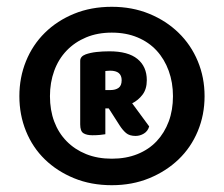

<svg xmlns="http://www.w3.org/2000/svg" viewBox="-20 -655 659 565"><path d="M37 -372Q37 -427 56.5 -475Q76 -523 112 -558.5Q148 -594 198 -614.5Q248 -635 309 -635Q369 -635 419 -614.5Q469 -594 505.5 -558.5Q542 -523 562 -475Q582 -427 582 -372Q582 -317 562 -269Q542 -221 505.5 -186Q469 -151 419 -130.5Q369 -110 309 -110Q248 -110 198 -130.5Q148 -151 112 -186Q76 -221 56.5 -269Q37 -317 37 -372ZM127 -372Q127 -331 139.5 -297.5Q152 -264 176 -239.5Q200 -215 233.5 -201.5Q267 -188 309 -188Q351 -188 384.5 -201.5Q418 -215 441 -239.5Q464 -264 476.5 -297.5Q489 -331 489 -372Q489 -412 476.5 -446.5Q464 -481 441 -506Q418 -531 384.5 -545Q351 -559 309 -559Q267 -559 233.5 -545Q200 -531 176 -506Q152 -481 139.5 -446.5Q127 -412 127 -372ZM290 -336V-260Q284 -259 274.5 -258Q265 -257 252 -257Q235 -257 225.5 -263Q216 -269 216 -289V-476Q216 -489 232 -495Q246 -500 264 -502Q282 -504 302 -504Q357 -504 384.5 -481.5Q412 -459 412 -419Q412 -393 399.5 -376.5Q387 -360 369 -351L419 -283Q415 -269 403.5 -262Q392 -255 379 -255Q361 -255 351 -263.5Q341 -272 332 -286L300 -336ZM305 -390Q320 -390 329 -396.5Q338 -403 338 -419Q338 -447 304 -447Q299 -447 295.5 -446.5Q292 -446 290 -446V-390Z"/></svg>

Font: Baloo Thambi 2 ExtraBold
Style: Regular
Weight: 800
Designer: Aadarsh Rajan and Ek Type
Foundry: Ek Type
Version: Version 1.640;hotconv 1.0.111;makeotfexe 2.5.65597; ttfautoh